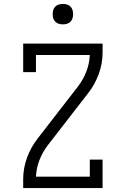

<svg xmlns="http://www.w3.org/2000/svg" viewBox="-20 -957 640 977"><path d="M98 0V-46Q98 -102 118 -156Q138 -210 173 -254L376 -516Q403 -551 419 -592Q435 -633 437 -677H163V-590H98V-735H502V-689Q502 -633 482 -579Q462 -525 427 -481L224 -219Q197 -184 181 -143Q165 -102 163 -58H437V-145H502V0ZM300 -833Q289 -833 279 -836Q269 -839 261.5 -846.5Q254 -854 251 -864Q248 -874 248 -885Q248 -896 251 -906Q254 -916 261.5 -923.5Q269 -931 279 -934Q289 -937 300 -937Q311 -937 321 -934Q331 -931 338.5 -923.5Q346 -916 349 -906Q352 -896 352 -885Q352 -874 349 -864Q346 -854 338.5 -846.5Q331 -839 321 -836Q311 -833 300 -833Z"/></svg>

Font: Iosevka Curly Slab LtEx
Style: Regular
Weight: 300
Width: 7
Monospace: yes
Designer: Belleve Invis
Foundry: Belleve Invis
Version: Version 11.1.0; ttfautohint (v1.8.3)